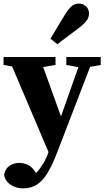

<svg xmlns="http://www.w3.org/2000/svg" viewBox="-22 -796 577 1053"><path d="M254.8 -583.9Q264 -599.3 273.8 -615.9Q283.6 -632.6 297.9 -655.7Q312.2 -678.8 332.9 -713.4Q353.4 -747.2 370.4 -761.8Q387.4 -776.5 411.9 -776.5Q432.4 -776.5 449.3 -761.7Q466.2 -746.9 466.2 -720.7Q466.2 -698.5 449.4 -678.5Q432.6 -658.6 403.2 -636.7Q373.8 -615.1 354.2 -600.2Q334.5 -585.3 320.2 -574.5Q305.8 -563.7 292.7 -553.4ZM444.6 -424.7H425.3L341.7 -439.7V-483.4H530.5V-439.7ZM192.7 -424H88.3L-2.5 -439.7V-483.4H282.4V-440.2ZM328.8 -112.2 254.6 62.8 22.5 -483.4H194.9ZM104 237Q77.8 237 54.7 227.1Q31.5 217.1 17.2 200Q2.9 182.8 0.7 161.6Q7.2 128.4 30.6 112.8Q54.1 97.3 83.3 97.3Q103.3 97.3 126.3 105.8Q149.3 114.3 169.3 143.6L200.3 189.1L162.7 206L132.1 189.1Q156 174.2 176.9 151.9Q197.8 129.6 215.2 100.9Q232.7 72.3 243.9 38.7L296.6 -112.5L427.5 -483.4H493L291.2 40.9Q266.6 104.9 241.2 148.4Q215.9 191.9 183.3 214.5Q150.8 237 104 237Z"/></svg>

Font: Adobe Variable Font Prototype
Style: Regular
Weight: 389
Designer: Frank Grießhammer
Foundry: Adobe
Version: Version 1.004;hotconv 1.0.113;makeotfexe 2.5.65598